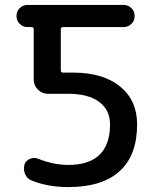

<svg xmlns="http://www.w3.org/2000/svg" viewBox="-20 -750 624 780"><path d="M92 -640Q73 -640 60 -653Q47 -666 47 -685Q47 -704 60 -717Q73 -730 92 -730H482Q501 -730 514 -717Q527 -704 527 -685Q527 -666 514 -653Q501 -640 482 -640H236Q227 -640 227 -631V-464Q227 -455 236 -455H277Q399 -455 468 -398.5Q537 -342 537 -245Q537 -119 466 -54.5Q395 10 257 10Q176 10 110 -16Q91 -23 82.5 -41.5Q74 -60 79 -80Q84 -97 101 -104.5Q118 -112 135 -105Q198 -80 257 -80Q427 -80 427 -245Q427 -303 383 -336Q339 -369 257 -369H174Q151 -369 134 -386Q117 -403 117 -426V-631Q117 -640 108 -640Z"/></svg>

Font: Rounded Mplus 1c Medium
Style: Regular
Weight: 500
Version: Version 1.059.20150529